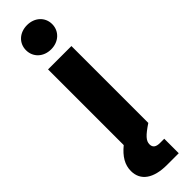

<svg xmlns="http://www.w3.org/2000/svg" viewBox="-335 -721 911 911"><g transform="rotate(-45 120.5 -265.5)"><path d="M127.4 204.1H206.1V106.9H177.7C150.9 106.9 137.7 97.2 137.7 76.2C137.7 52.7 154.8 34.2 206.1 0H205.6V-515.6H48.8V-7.8C6.8 26.9 -14.2 61.5 -14.2 103.5C-14.2 168 37.1 204.1 127.4 204.1ZM127 -572.3C177.7 -572.3 214.8 -606.9 214.8 -653.8C214.8 -700.7 177.7 -734.9 127 -734.9C75.7 -734.9 39.1 -700.7 39.1 -653.8C39.1 -606.9 75.7 -572.3 127 -572.3Z"/></g></svg>

Font: Raveo Display
Style: Bold
Weight: 700
Designer: Jakub Foglar, Rasmus Andersson (Inter)
Foundry: Jakubfoglar.com
Version: Version 1.100;Glyphs 3.2.3 (3260)